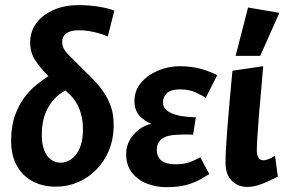

<svg xmlns="http://www.w3.org/2000/svg" viewBox="-20 -728 1143 763"><path d="M202.1 13.8Q148.8 13.8 108.1 -8.3Q67.4 -30.5 45 -73Q22.7 -115.5 24.3 -176.2Q25.3 -228.5 39.3 -268.3Q53.3 -308.2 75 -337.9Q96.7 -367.6 122.4 -388.9Q148.1 -410.2 172.6 -425.2Q138.4 -459.1 118.6 -490.6Q98.8 -522.1 99.9 -564.5Q101.5 -606.5 126.4 -638.7Q151.4 -670.8 194.5 -689.2Q237.5 -707.7 292.1 -707.7Q336.5 -707.7 374 -701.2Q411.5 -694.8 434.4 -685.8L408.4 -582.8Q384.6 -593.8 352.7 -600.8Q320.8 -607.8 294.5 -607.8Q260 -607.8 243.5 -595.3Q227 -582.8 227 -561.8Q227 -541.4 239.8 -524.9Q252.7 -508.3 282 -480.7L318.6 -444Q349.2 -415.7 375.2 -384.4Q401.2 -353.2 417 -314.5Q432.8 -275.8 431.7 -223.3Q430.6 -171.7 412 -128.1Q393.3 -84.6 361.8 -52.9Q330.2 -21.1 289.3 -3.7Q248.3 13.8 202.1 13.8ZM220 -81.5Q235.4 -81.5 251 -88.4Q266.7 -95.4 280 -111.1Q293.3 -126.8 301.5 -152.4Q309.7 -178 309.7 -215.3Q309.7 -258.6 295.6 -294.4Q281.5 -330.2 255.9 -353.7L240.5 -368.1Q220.3 -359.4 198.8 -337.9Q177.2 -316.4 162.1 -281.9Q147 -247.3 146 -197.1Q145.6 -157.2 155.3 -131.7Q165 -106.2 182.3 -93.9Q199.7 -81.5 220 -81.5Z M640.7 15.8Q600.1 15.8 563.6 1.6Q527.2 -12.6 504.3 -41.9Q481.4 -71.3 481.4 -116.6Q481.4 -146.6 495.8 -171.8Q510.2 -196.9 533 -213.9Q555.9 -230.9 582.2 -236Q555.3 -245.6 534.8 -267.7Q514.3 -289.9 514.3 -326.4Q514.3 -368.5 540.6 -399.3Q566.9 -430.2 608.1 -447.5Q649.4 -464.9 695.1 -464.9Q744.5 -464.9 784.1 -452.6Q823.6 -440.3 843.4 -429.3L797.3 -339Q784.3 -348.7 757.8 -360.8Q731.2 -372.8 694.8 -372.8Q660.4 -372.8 644 -358.5Q627.6 -344.1 627.6 -320.5Q627.6 -292.9 662 -277.9Q696.4 -262.9 758.4 -261.9L747.3 -192.7Q741.8 -193.1 730.4 -193.4Q719.1 -193.6 707.2 -193.3Q695.3 -193.1 686.3 -192.5Q642.3 -191.5 622.8 -175.9Q603.2 -160.3 603.2 -132.3Q603.2 -103.9 622.2 -89.5Q641.2 -75.1 676.4 -75.1Q711.4 -75.1 734 -83.5Q756.6 -91.9 776 -103L811.7 -36.1Q798.7 -28.6 777.4 -16Q756.2 -3.4 723 6.2Q689.8 15.8 640.7 15.8Z M963.3 14.9Q926.1 14.9 901.1 -9.7Q876.2 -34.3 876.2 -82.9Q876.2 -105 878.1 -140.2Q880.1 -175.4 883.8 -222.5Q887.5 -269.5 892.5 -326Q897.5 -382.5 903.7 -446.9L1026 -464.9Q1022 -413.3 1017.2 -363.4Q1012.5 -313.5 1009 -269.2Q1005.6 -224.9 1003.1 -188.9Q1000.6 -152.9 1000.6 -129.2Q1000.6 -112 1007.2 -101.6Q1013.8 -91.1 1026 -91.1Q1036.6 -91.1 1048.8 -96.2Q1061.1 -101.2 1072.8 -109.4L1084.2 -26.2Q1048.2 -7.3 1018.2 3.8Q988.3 14.9 963.3 14.9ZM916.3 -505.9 965.8 -698.2 1090.3 -676.9 1014 -505.9Z"/></svg>

Font: Ancizar Sans Thin
Style: Italic
Weight: 100
Italic angle: -4°
Designer: Cesar Puertas, Viviana Monsalve, Julian Moncada, Julian Prieto, Jose Castro, Mariel Hernandez, Felipe Aragon, Sara Alarc
Version: Version 8.100